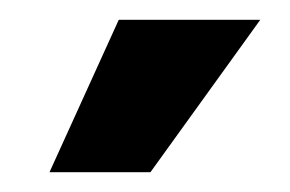

<svg xmlns="http://www.w3.org/2000/svg" viewBox="-20 -720 293 194"><path d="M132 -546H30L100 -700H243Z"/></svg>

Font: Ek Mukta ExtraBold
Style: Regular
Weight: 800
Designer: Girish Dalvi and Yashodeep Gholap
Foundry: Ek Type
Version: Version 2.538;PS 1.002;hotconv 16.6.51;makeotf.lib2.5.65220;